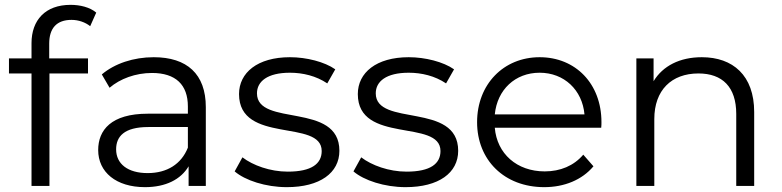

<svg xmlns="http://www.w3.org/2000/svg" viewBox="-20 -767 3224 792"><path d="M343 -526H183V-587C183 -651 214 -685 275 -685C304 -685 332 -675 352 -659L377 -715C351 -737 311 -747 271 -747C167 -747 110 -684 110 -589V-526H17V-464H110V0H184V-464H343Z M755 -158C728 -90 669 -53 589 -53C507 -53 459 -91 459 -151C459 -203 491 -243 592 -243H755ZM578 5C664 5 726 -27 758 -81V0H829V-325C829 -462 751 -531 614 -531C531 -531 453 -505 400 -460L432 -405C475 -442 539 -466 607 -466C705 -466 755 -417 755 -328V-298H590C438 -298 385 -230 385 -148C385 -57 459 5 578 5Z M1163 5C1300 5 1380 -54 1380 -145C1380 -348 1040 -242 1040 -382C1040 -431 1083 -467 1176 -467C1229 -467 1284 -454 1330 -423L1363 -481C1319 -512 1244 -531 1176 -531C1042 -531 966 -467 966 -379C966 -171 1307 -278 1307 -144C1307 -92 1266 -59 1167 -59C1094 -59 1023 -85 980 -118L948 -60C991 -23 1076 5 1163 5Z M1653 5C1790 5 1870 -54 1870 -145C1870 -348 1530 -242 1530 -382C1530 -431 1573 -467 1666 -467C1719 -467 1774 -454 1820 -423L1853 -481C1809 -512 1734 -531 1666 -531C1532 -531 1456 -467 1456 -379C1456 -171 1797 -278 1797 -144C1797 -92 1756 -59 1657 -59C1584 -59 1513 -85 1470 -118L1438 -60C1481 -23 1566 5 1653 5Z M2021 -295C2031 -397 2105 -467 2206 -467C2307 -467 2382 -396 2391 -295ZM2225 5C2308 5 2381 -25 2428 -81L2386 -129C2347 -83 2291 -60 2227 -60C2112 -60 2030 -133 2021 -240H2460C2461 -248 2461 -257 2461 -263C2461 -422 2354 -531 2206 -531C2057 -531 1948 -419 1948 -263C1948 -107 2060 5 2225 5Z M2875 -531C2784 -531 2714 -495 2676 -432V-526H2605V0H2679V-276C2679 -395 2750 -464 2861 -464C2960 -464 3017 -408 3017 -297V0H3091V-305C3091 -456 3003 -531 2875 -531Z"/></svg>

Font: Montserrat-Alt1
Style: Regular
Weight: 400
Designer: Differentunic
Foundry: Differentunic
Version: Version 7.222